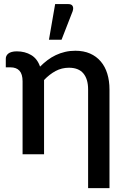

<svg xmlns="http://www.w3.org/2000/svg" viewBox="-20 -772 628 961"><path d="M528 169.5V-324.5C528 -353.2 524.3 -379.4 517 -403.2C509.7 -427.1 498.8 -447.5 484.2 -464.5C469.8 -481.5 451.9 -494.7 430.8 -504C409.6 -513.3 385 -518 357 -518C339 -518 321.8 -516.1 305.5 -512.2C289.2 -508.4 273.7 -503 259 -496C244.3 -489 230.5 -480.6 217.5 -470.8C204.5 -460.9 192.2 -450.2 180.5 -438.5C171.5 -464.8 156.7 -484.2 136 -496.5C115.3 -508.8 91.5 -515 64.5 -515C54.5 -515 45.9 -514 38.8 -512C31.6 -510 25.8 -507.3 21.5 -503.8C17.2 -500.3 14 -496.3 12 -492C10 -487.7 9 -483.2 9 -478.5V-435H32C52 -435 67.2 -429.3 77.5 -418C87.8 -406.7 93 -389 93 -365V0H200.5V-371.5C218.5 -390.5 237.8 -405.5 258.2 -416.5C278.8 -427.5 301 -433 325 -433C357.3 -433 381.4 -423.5 397.3 -404.5C413.1 -385.5 421 -358.8 421 -324.5V169.5ZM225 -573H288L343.5 -715.5C347.2 -726.5 347.2 -735.3 343.5 -741.8C339.8 -748.3 332.8 -751.5 322.5 -751.5H256Z"/></svg>

Font: Lato Semibold
Style: Regular
Weight: 600
Designer: Lukasz Dziedzic
Foundry: tyPoland Lukasz Dziedzic
Version: Version 2.006; 2014-01-15